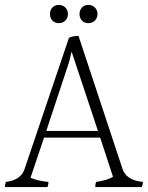

<svg xmlns="http://www.w3.org/2000/svg" viewBox="-24 -860 601 780"><path d="M361.5 -776.5Q351 -766 335 -766Q319 -766 309 -776.5Q299 -787 299 -803Q299 -819 309 -829.5Q319 -840 335 -840Q351 -840 361.5 -829.5Q372 -819 372 -803Q372 -787 361.5 -776.5ZM241.5 -776.5Q231 -766 215 -766Q199 -766 189 -776.5Q179 -787 179 -803Q179 -819 189 -829.5Q199 -840 215 -840Q231 -840 241.5 -829.5Q252 -819 252 -803Q252 -787 241.5 -776.5ZM164 -328H374L267 -650L256 -606ZM363 -100Q363 -114 367 -121Q414 -128 435 -142L383 -301H155L100 -138Q129 -125 173 -121Q173 -112 169 -100H-4Q-4 -111 0 -121Q61 -128 76 -174L256 -706Q269 -714 295 -714L473 -176Q488 -127 557 -121Q555 -106 552 -100Z"/></svg>

Font: Halant Light
Style: Regular
Weight: 300
Designer: Hitesh Malaviya (Devanagari), Satya Rajpurohit (Latin)
Foundry: Indian Type Foundry
Version: Version 1.101;PS 1.0;hotconv 1.0.78;makeotf.lib2.5.61930; tt